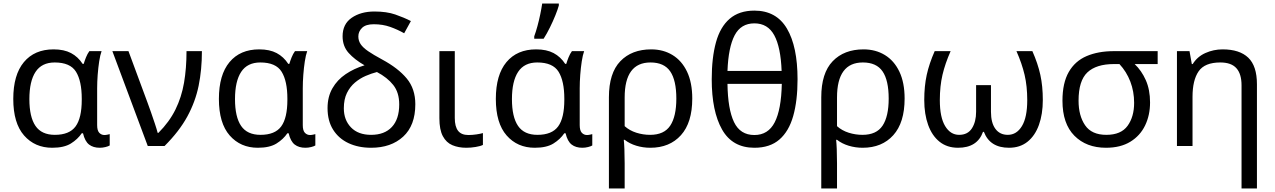

<svg xmlns="http://www.w3.org/2000/svg" viewBox="-20 -825 7204 1085"><path d="M275 10Q177 10 116 -59.5Q55 -129 55 -266Q55 -402 115 -474Q175 -546 283 -546Q342 -546 381.5 -525Q421 -504 447 -464H453Q458 -481 466 -501Q474 -521 485 -536H554Q546 -514 540.5 -478Q535 -442 532 -402Q529 -362 529 -326V-118Q529 -87 541 -74.5Q553 -62 570 -62Q578 -62 587 -64Q596 -66 600 -67V-3Q592 2 576 6Q560 10 544 10Q507 10 483.5 -8Q460 -26 449 -72H442Q419 -38 380.5 -14Q342 10 275 10ZM290 -63Q372 -63 407 -110.5Q442 -158 442 -261V-267Q442 -367 409.5 -419.5Q377 -472 289 -472Q216 -472 181 -419Q146 -366 146 -265Q146 -164 180.5 -113.5Q215 -63 290 -63Z M615 -536H706L813 -247Q822 -223 833.5 -190Q845 -157 855.5 -125.5Q866 -94 871 -74H875Q937 -136 971.5 -206Q1006 -276 1020 -357.5Q1034 -439 1034 -536H1121Q1121 -431 1102.5 -340.5Q1084 -250 1038.5 -166.5Q993 -83 910 0H815Z M1437 10Q1339 10 1278 -59.5Q1217 -129 1217 -266Q1217 -402 1277 -474Q1337 -546 1445 -546Q1504 -546 1543.5 -525Q1583 -504 1609 -464H1615Q1620 -481 1628 -501Q1636 -521 1647 -536H1716Q1708 -514 1702.5 -478Q1697 -442 1694 -402Q1691 -362 1691 -326V-118Q1691 -87 1703 -74.5Q1715 -62 1732 -62Q1740 -62 1749 -64Q1758 -66 1762 -67V-3Q1754 2 1738 6Q1722 10 1706 10Q1669 10 1645.5 -8Q1622 -26 1611 -72H1604Q1581 -38 1542.5 -14Q1504 10 1437 10ZM1452 -63Q1534 -63 1569 -110.5Q1604 -158 1604 -261V-267Q1604 -367 1571.5 -419.5Q1539 -472 1451 -472Q1378 -472 1343 -419Q1308 -366 1308 -265Q1308 -164 1342.5 -113.5Q1377 -63 1452 -63Z M2096 -760Q2165 -760 2214 -743Q2263 -726 2302 -706L2264 -637Q2227 -658 2185 -673Q2143 -688 2092 -688Q2047 -688 2026 -667.5Q2005 -647 2005 -619Q2005 -595 2018 -575.5Q2031 -556 2060 -536Q2089 -516 2139 -489Q2230 -440 2278.5 -381.5Q2327 -323 2327 -236Q2327 -116 2258.5 -53Q2190 10 2077 10Q2005 10 1949.5 -16Q1894 -42 1862.5 -92Q1831 -142 1831 -214Q1831 -278 1858.5 -326Q1886 -374 1933.5 -406Q1981 -438 2040 -456Q1984 -488 1950 -526Q1916 -564 1916 -620Q1916 -689 1967.5 -724.5Q2019 -760 2096 -760ZM2110 -418Q2079 -410 2046.5 -396Q2014 -382 1986 -358.5Q1958 -335 1940.5 -299.5Q1923 -264 1923 -213Q1923 -147 1963.5 -105Q2004 -63 2077 -63Q2153 -63 2194.5 -107.5Q2236 -152 2236 -235Q2236 -302 2202.5 -344.5Q2169 -387 2110 -418Z M2550 -536V-158Q2550 -110 2568.5 -86Q2587 -62 2627 -62Q2649 -62 2672.5 -65.5Q2696 -69 2709 -73V-6Q2695 1 2668 5.5Q2641 10 2615 10Q2571 10 2536.5 -4.5Q2502 -19 2482.5 -55.5Q2463 -92 2463 -157V-536Z M3002 10Q2904 10 2843 -59.5Q2782 -129 2782 -266Q2782 -402 2842 -474Q2902 -546 3010 -546Q3069 -546 3108.5 -525Q3148 -504 3174 -464H3180Q3185 -481 3193 -501Q3201 -521 3212 -536H3281Q3273 -514 3267.5 -478Q3262 -442 3259 -402Q3256 -362 3256 -326V-118Q3256 -87 3268 -74.5Q3280 -62 3297 -62Q3305 -62 3314 -64Q3323 -66 3327 -67V-3Q3319 2 3303 6Q3287 10 3271 10Q3234 10 3210.5 -8Q3187 -26 3176 -72H3169Q3146 -38 3107.5 -14Q3069 10 3002 10ZM3017 -63Q3099 -63 3134 -110.5Q3169 -158 3169 -261V-267Q3169 -367 3136.5 -419.5Q3104 -472 3016 -472Q2943 -472 2908 -419Q2873 -366 2873 -265Q2873 -164 2907.5 -113.5Q2942 -63 3017 -63ZM2999 -606V-620Q3008 -644 3017 -677Q3026 -710 3033 -744Q3040 -778 3044 -805H3138V-794Q3132 -772 3118.5 -738.5Q3105 -705 3087.5 -669.5Q3070 -634 3052 -606Z M3892 -268Q3892 -132 3828 -61Q3764 10 3655 10Q3614 10 3576 -1.5Q3538 -13 3510 -35H3505Q3507 -18 3508.5 17.5Q3510 53 3510 98V240H3421V-275Q3421 -412 3485.5 -479Q3550 -546 3660 -546Q3728 -546 3780.5 -514Q3833 -482 3862.5 -420Q3892 -358 3892 -268ZM3656 -472Q3510 -472 3510 -274V-112Q3538 -87 3576 -75Q3614 -63 3654 -63Q3733 -63 3767.5 -115Q3802 -167 3802 -268Q3802 -371 3767.5 -421.5Q3733 -472 3656 -472Z M4487 -377Q4487 -256 4462.5 -169.5Q4438 -83 4384.5 -36.5Q4331 10 4243 10Q4119 10 4060.5 -93Q4002 -196 4002 -377Q4002 -499 4026 -586Q4050 -673 4103.5 -719Q4157 -765 4243 -765Q4367 -765 4427 -663.5Q4487 -562 4487 -377ZM4243 -693Q4167 -693 4131.5 -625.5Q4096 -558 4091 -424H4397Q4392 -558 4355.5 -625.5Q4319 -693 4243 -693ZM4243 -62Q4321 -62 4358 -134Q4395 -206 4398 -351H4091Q4093 -208 4128 -135Q4163 -62 4243 -62Z M5092 -268Q5092 -132 5028 -61Q4964 10 4855 10Q4814 10 4776 -1.5Q4738 -13 4710 -35H4705Q4707 -18 4708.5 17.5Q4710 53 4710 98V240H4621V-275Q4621 -412 4685.5 -479Q4750 -546 4860 -546Q4928 -546 4980.5 -514Q5033 -482 5062.5 -420Q5092 -358 5092 -268ZM4856 -472Q4710 -472 4710 -274V-112Q4738 -87 4776 -75Q4814 -63 4854 -63Q4933 -63 4967.5 -115Q5002 -167 5002 -268Q5002 -371 4967.5 -421.5Q4933 -472 4856 -472Z M5814 -536Q5845 -466 5859 -402Q5873 -338 5873 -260Q5873 -180 5851 -119Q5829 -58 5786.5 -24Q5744 10 5682 10Q5574 10 5540 -80H5535Q5503 10 5394 10Q5332 10 5289.5 -24Q5247 -58 5225 -119Q5203 -180 5203 -260Q5203 -338 5217 -402Q5231 -466 5262 -536H5352Q5321 -466 5306 -402Q5291 -338 5291 -259Q5291 -162 5321 -112.5Q5351 -63 5400 -63Q5449 -63 5472.5 -100Q5496 -137 5496 -193V-344H5580V-193Q5580 -131 5605 -97Q5630 -63 5675 -63Q5725 -63 5755 -112.5Q5785 -162 5785 -259Q5785 -338 5770 -402Q5755 -466 5724 -536Z M6479 -246Q6479 -174 6451 -116Q6423 -58 6367.5 -24Q6312 10 6230 10Q6119 10 6051.5 -58Q5984 -126 5984 -256Q5984 -356 6019.5 -418Q6055 -480 6120.5 -508Q6186 -536 6275 -536H6522V-463H6392Q6431 -426 6455 -372Q6479 -318 6479 -246ZM6075 -256Q6075 -171 6112 -117Q6149 -63 6232 -63Q6315 -63 6352 -114Q6389 -165 6389 -244Q6389 -308 6367.5 -364Q6346 -420 6306 -463H6275Q6175 -463 6125 -416Q6075 -369 6075 -256Z M6889 -546Q6985 -546 7034 -499Q7083 -452 7083 -349V240H6996V-343Q6996 -407 6967 -439.5Q6938 -472 6876 -472Q6788 -472 6753.5 -422Q6719 -372 6719 -278V0H6631V-536H6702L6715 -463H6720Q6746 -505 6792 -525.5Q6838 -546 6889 -546Z"/></svg>

Font: Noto Sans
Style: Regular
Weight: 400
Designer: Monotype Design Team
Foundry: Monotype Imaging Inc.
Version: Version 1.902